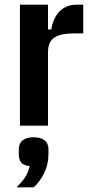

<svg xmlns="http://www.w3.org/2000/svg" viewBox="-20 -542 397 828"><path d="M66 0V-522H187V-415H201Q210 -467 238.5 -494.5Q267 -522 313 -522H339V-398H299Q242 -398 214.5 -380Q187 -362 187 -317V0ZM125 50Q155 50 172 63Q189 76 189 102V122Q189 167 170.5 204.5Q152 242 125 266H51Q74 244 88 223Q102 202 108 174Q82 172 71.5 159Q61 146 61 122V102Q61 76 78 63Q95 50 125 50Z"/></svg>

Font: IBM Plex Sans Condensed SemiBold
Style: Regular
Weight: 600
Width: 3
Designer: Mike Abbink, Paul van der Laan, Pieter van Rosmalen
Foundry: Bold Monday
Version: Version 1.3